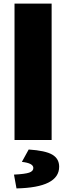

<svg xmlns="http://www.w3.org/2000/svg" viewBox="-20 -781 368 1071"><path d="M61 -761H268V0H61ZM166 156Q166 129 102 122L140 53Q233 59 271.5 81.5Q310 104 310 149Q310 265 72 270L58 193Q119 190 142.5 182Q166 174 166 156Z"/></svg>

Font: Nebula Sans Black
Style: Regular
Weight: 900
Designer: Paul D. Hunt for Adobe (as Source Sans)
Foundry: Nebula Entertainment & Broadcasting LLC
Version: Version 1.010